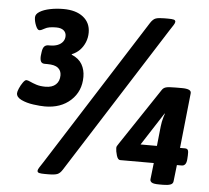

<svg xmlns="http://www.w3.org/2000/svg" viewBox="-51 -760 890 819"><g transform="rotate(5 394.0 -350.0)"><path d="M145 -284Q125 -284 95.5 -288Q66 -292 44 -302.5Q22 -313 22 -330Q22 -337 28 -351Q34 -365 42.5 -377Q51 -389 57 -389Q63 -389 73.5 -384Q84 -379 100.5 -373.5Q117 -368 140 -368Q169 -368 184.5 -382.5Q200 -397 200 -422Q200 -442 186 -453.5Q172 -465 140 -465H129Q117 -465 112.5 -473Q108 -481 109 -497L111 -513Q113 -530 119.5 -537.5Q126 -545 138 -545H144Q163 -545 177 -550.5Q191 -556 199 -566.5Q207 -577 207 -591Q207 -606 196 -615Q185 -624 164 -624Q131 -624 116 -615Q101 -606 93 -606Q85 -606 77.5 -624.5Q70 -643 70 -659Q70 -673 87 -683.5Q104 -694 131 -699.5Q158 -705 188 -705Q242 -705 273 -680.5Q304 -656 304 -614Q304 -592 296 -572.5Q288 -553 274 -538.5Q260 -524 240 -516V-514Q271 -501 284.5 -477.5Q298 -454 298 -424Q298 -362 255.5 -323Q213 -284 145 -284ZM170 3Q154 3 146 1Q138 -1 138 -8Q138 -13 144 -22.5Q150 -32 160 -47L561 -678Q572 -695 584 -699Q596 -703 621 -703H636Q653 -703 660.5 -701Q668 -699 668 -692Q668 -687 662 -677.5Q656 -668 646 -653L245 -22Q235 -6 223 -1.5Q211 3 185 3ZM660 5Q635 5 627.5 -0.5Q620 -6 621 -14L629 -84H485Q475 -84 469.5 -102.5Q464 -121 464 -134Q464 -139 466 -142.5Q468 -146 474 -155L636 -398Q642 -407 653 -410Q664 -413 695 -413H721Q741 -413 751 -408.5Q761 -404 760 -394L735 -158H756Q766 -158 769 -151.5Q772 -145 771 -129L770 -113Q769 -98 763.5 -91Q758 -84 749 -84H728L720 -14Q719 -3 707.5 1Q696 5 677 5ZM544 -124 520 -158H636L645 -243Q646 -252 648 -262.5Q650 -273 653 -282.5Q656 -292 658 -298L629 -307L675 -327Z"/></g></svg>

Font: Asap Black
Style: Italic
Weight: 900
Italic angle: -6°
Designer: Pablo Cosgaya
Foundry: Omnibus-Type
Version: Version 3.001